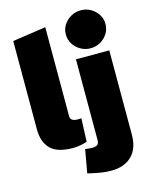

<svg xmlns="http://www.w3.org/2000/svg" viewBox="-146 -907 945 1207"><g transform="rotate(-15 326.5 -303.0)"><path d="M231 9Q129 9 84.5 -35.5Q40 -80 40 -163V-738L257 -770V-190Q257 -174 269 -165.5Q281 -157 304 -157Q309 -157 315 -157.5Q321 -158 328 -158L322 -7Q303 0 278.5 4.5Q254 9 231 9ZM426 209Q392 209 361 204Q330 199 299 192L274 186L301 35L309 36Q317 37 327 38Q337 39 348 39Q368 39 379.5 31Q391 23 391 1V-525H608V24Q608 113 559.5 161Q511 209 426 209ZM499 -568Q464 -568 434.5 -585Q405 -602 387.5 -630Q370 -658 370 -692Q370 -726 387.5 -753.5Q405 -781 434.5 -798Q464 -815 499 -815Q535 -815 564 -798Q593 -781 610.5 -753.5Q628 -726 628 -692Q628 -658 610.5 -630Q593 -602 564 -585Q535 -568 499 -568Z"/></g></svg>

Font: REM Medium Black
Style: Regular
Weight: 900
Version: Version 1.005;gftools[0.9.28]